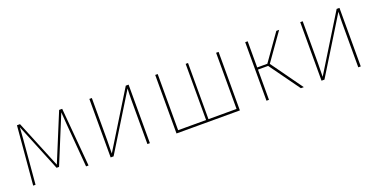

<svg xmlns="http://www.w3.org/2000/svg" viewBox="-21 -1059 3143 1600"><g transform="rotate(-20 1550.5 -259.5)"><path d="M524 -519 569 0H547L515 -387L507 -494L334 -73H312L140 -495Q135 -420 132 -387L99 0H78L123 -519H150L323 -97L497 -519Z M1113 -519V0H1091V-394Q1091 -442 1094 -492L791 0H765V-519H787V-146Q787 -73 785 -27L1088 -519Z M1911 -519V0H1349V-519H1371V-21H1619V-519H1640V-21H1889V-519Z M2448 -519 2278 -279 2478 0H2452L2259 -268H2169V0H2147V-519H2169V-287H2259L2423 -519Z M2983 -519V0H2961V-394Q2961 -442 2964 -492L2661 0H2635V-519H2657V-146Q2657 -73 2655 -27L2958 -519Z"/></g></svg>

Font: FiraGO Thin
Style: Regular
Weight: 100
Designer: bBox Type
Foundry: bBox Type GmbH
Version: Version 1.001;PS 001.001;hotconv 1.0.88;makeotf.lib2.5.64775